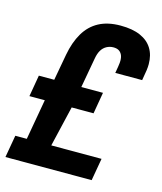

<svg xmlns="http://www.w3.org/2000/svg" viewBox="-109 -778 723 856"><g transform="rotate(15 252.0 -349.5)"><path d="M-3 0 15 -103H68L101 -290H30L47 -389H118L140 -510Q151 -570 176 -612.5Q201 -655 242 -677Q283 -699 342 -699Q397 -699 433.5 -683Q470 -667 488.5 -637Q507 -607 507 -565Q507 -552 505 -537Q503 -522 497 -489H373Q376 -507 378 -518.5Q380 -530 380.5 -537Q381 -544 381 -547Q381 -564 375.5 -575Q370 -586 360.5 -591.5Q351 -597 336 -597Q319 -597 304.5 -589Q290 -581 281 -566Q272 -551 268 -528L243 -389H343L326 -290H225L181 -103H413L395 0Z"/></g></svg>

Font: Archivo Condensed
Style: Bold Italic
Weight: 700
Width: 3
Italic angle: -10°
Designer: Hector Gatti
Foundry: Omnibus-Type
Version: Version 2.001